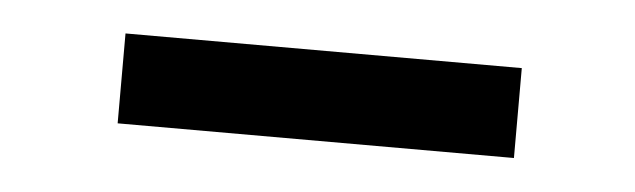

<svg xmlns="http://www.w3.org/2000/svg" viewBox="-24 -750 529 160"><g transform="rotate(5 240.5 -670.5)"><path d="M408.2 -708V-632.8H76.7V-708Z"/></g></svg>

Font: Vazirmatn RD UI FD Medium
Style: Regular
Weight: 500
Designer: Saber Rastikerdar
Foundry: Saber Rastikerdar
Version: Version 33.003